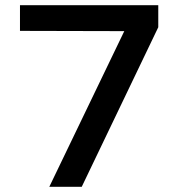

<svg xmlns="http://www.w3.org/2000/svg" viewBox="-20 -720 674 740"><path d="M57 -700H590V-615L295 0H170L459 -600L57 -601Z"/></svg>

Font: Argentum Sans
Style: Regular
Weight: 400
Designer: Julieta Ulanovsky, Owen Earl, Chris M. Simpson, Rasmus Andersson, Cristiano Sobral
Foundry: The Argentum Sans Project Authors
Version: Version 3.135; ttfautohint (v1.8.4.7-5d5b-dirty)